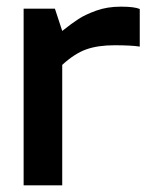

<svg xmlns="http://www.w3.org/2000/svg" viewBox="-20 -557 460 577"><path d="M400 -530V-417Q374 -421 324 -421Q274 -421 239 -408.5Q204 -396 167 -362V0H51V-531H145L167 -464Q196 -487 216 -500Q236 -513 269 -525Q302 -537 343 -537Q384 -537 400 -530Z"/></svg>

Font: Exo
Style: DemiBold
Weight: 600
Designer: Natanael Gama
Version: Version 1.00